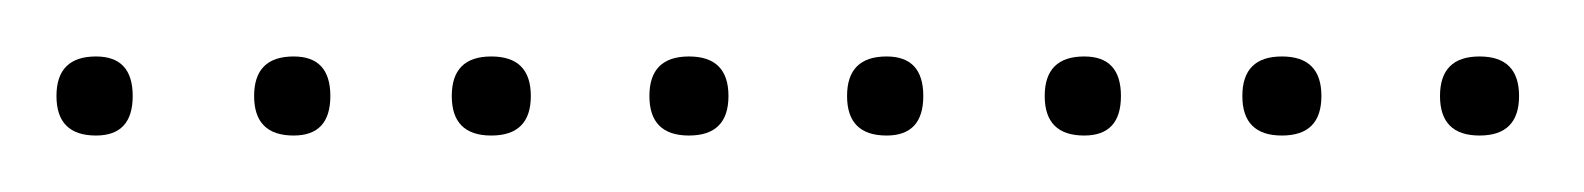

<svg xmlns="http://www.w3.org/2000/svg" viewBox="-20 -298 561 68"><path d="M14 -250Q0 -250 0 -264Q0 -278 14 -278Q27 -278 27 -264Q27 -250 14 -250ZM84 -250Q70 -250 70 -264Q70 -278 84 -278Q97 -278 97 -264Q97 -250 84 -250ZM154 -250Q140 -250 140 -264Q140 -278 154 -278Q168 -278 168 -264Q168 -250 154 -250ZM224 -250Q210 -250 210 -264Q210 -278 224 -278Q238 -278 238 -264Q238 -250 224 -250ZM294 -250Q280 -250 280 -264Q280 -278 294 -278Q307 -278 307 -264Q307 -250 294 -250ZM364 -250Q350 -250 350 -264Q350 -278 364 -278Q377 -278 377 -264Q377 -250 364 -250ZM434 -250Q420 -250 420 -264Q420 -278 434 -278Q448 -278 448 -264Q448 -250 434 -250ZM504 -250Q490 -250 490 -264Q490 -278 504 -278Q518 -278 518 -264Q518 -250 504 -250Z"/></svg>

Font: FRB American Cursive Just Xheight
Style: Italic
Weight: 400
Italic angle: -25°
Version: Version 2.0;Modular Font Editor K font №1